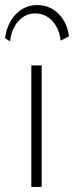

<svg xmlns="http://www.w3.org/2000/svg" viewBox="-25 -740 293 760"><path d="M15 -576 -5 -589Q3 -648 38 -684Q73 -720 123 -720Q171 -720 206 -686Q241 -652 248 -596L215 -579Q210 -627 182 -657Q154 -687 114 -687Q76 -687 48 -656.5Q20 -626 15 -576ZM99 0V-481H140V0Z"/></svg>

Font: Cantarell Light
Style: Regular
Weight: 300
Designer: Dave Crossland, Nikolaus Waxweiler, Florian Fecher, Jacques Le Bailly, Eben Sorkin, Alexei Vanyashin, Alexios Zavras, Em
Version: Version 0.303